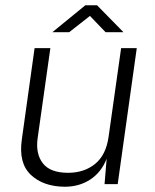

<svg xmlns="http://www.w3.org/2000/svg" viewBox="-20 -700 588 730"><path d="M224.5 10Q144 9 97 -35.5Q50 -80 63 -170L111.5 -517H171.5L123 -174Q115 -115 143 -79Q171 -43 239 -43Q300 -43 341.8 -77Q383.5 -111 393 -181L440.5 -517H500L427.5 0H377.5L385.5 -96.5Q365 -44.5 322.5 -17Q280 10.5 224.5 10ZM179 -577.5 304.5 -680H349L449.5 -577.5H381.5L322 -639.5L243 -577.5Z"/></svg>

Font: Public Sans ExtraLight
Style: Italic
Weight: 200
Italic angle: -8°
Designer: The Public Sans project authors (U.S. Web Design System). Libre Franklin designed by Pablo Impallari and Rodrigo Fuenzal
Version: Version 1.007; ttfautohint (v1.8.1) -l 8 -r 50 -G 200 -x 14 